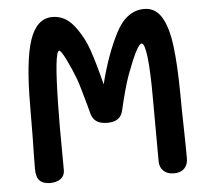

<svg xmlns="http://www.w3.org/2000/svg" viewBox="-52 -768 908 831"><g transform="rotate(-5 402.5 -353.0)"><path d="M730 -193Q732 -103 732 -53Q732 -25 716 -9Q700 7 671 7Q642 7 625.5 -9Q609 -25 609 -50Q608 -145 608 -326Q608 -445 600.5 -505Q593 -565 580 -565Q561 -565 513 -436Q494 -384 470 -281Q459 -236 403 -236Q374 -236 357.5 -246.5Q341 -257 334 -278L323 -319Q299 -407 288 -437Q272 -479 251 -522Q230 -565 222 -565Q201 -565 197 -331Q196 -297 196 -237L197 -48Q197 -25 180 -11.5Q163 2 133 2Q103 2 88 -13.5Q73 -29 73 -64Q73 -112 75 -200L76 -333Q76 -534 106.5 -623.5Q137 -713 205 -713Q260 -713 298.5 -664Q337 -615 358 -553.5Q379 -492 401 -403Q433 -531 480 -622Q527 -713 604 -713Q652 -713 679 -669Q706 -625 716.5 -542Q727 -459 728 -330Q728 -281 730 -193Z"/></g></svg>

Font: Mali SemiBold
Style: Regular
Weight: 600
Designer: Kitiyaporn Chalermlarp | Katatrad Aksorn Co.,Ltd.
Foundry: Cadson Demak Co.,Ltd.
Version: Version 1.000; ttfautohint (v1.6)